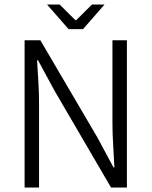

<svg xmlns="http://www.w3.org/2000/svg" viewBox="-20 -837 677 857"><path d="M89.8 0V-657.2H160.2L414.6 -223.6L486.8 -89.4H490.7Q488.3 -138.7 485.1 -189.9Q481.9 -241.2 481.9 -291.5V-657.2H546.4V0H475.6L222.2 -434.1L149.9 -567.9H145.5Q148.4 -519 151.4 -469.7Q154.3 -420.4 154.3 -370.1V0ZM286.1 -707 189.9 -816.9H246.1L316.4 -747.1H320.3L390.6 -816.9H446.8L350.6 -707Z"/></svg>

Font: Varta Light Light
Style: Regular
Weight: 300
Version: Version 1.004